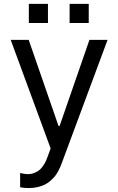

<svg xmlns="http://www.w3.org/2000/svg" viewBox="-20 -747 598 970"><path d="M125.7 -727.3H222.3V-630.7H125.7ZM331.7 -727.3H428.3V-630.7H331.7ZM125.7 203.1Q98.7 203.1 81.7 198.9V127.1Q106.5 132.8 120 132.8Q138.5 132.8 154.5 126.2Q170.5 119.7 180.4 111Q190.3 102.3 199 89Q207.7 75.6 211.8 66.4Q215.9 57.2 220.2 45.5L235.8 2.8L34.1 -545.5H125L275.6 -110.8H281.2L431.8 -545.5H523.4L291.2 79.5Q287.3 89.5 284.3 96.8Q281.2 104 273.8 118.1Q266.3 132.1 258.3 142.2Q250.4 152.3 236.9 164.6Q223.4 176.8 208.3 184.7Q193.2 192.5 171.7 197.8Q150.2 203.1 125.7 203.1Z"/></svg>

Font: TID UI
Style: Regular
Weight: 400
Designer: The TID Project Authors
Foundry: Bakken & Bæck
Version: Version 1.001;hotconv 1.0.109;makeotfexe 2.5.65596